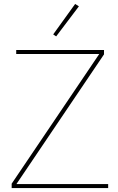

<svg xmlns="http://www.w3.org/2000/svg" viewBox="-20 -951 595 971"><path d="M527 -20V0H39V-22L482 -678H62V-698H506V-676L63 -20ZM379 -919 264 -767 249 -777 360 -931Z"/></svg>

Font: IBM Plex Sans Thin
Style: Regular
Weight: 250
Designer: Mike Abbink, Paul van der Laan, Pieter van Rosmalen
Foundry: Bold Monday
Version: Version 3.201